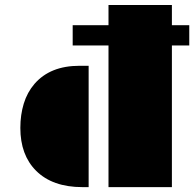

<svg xmlns="http://www.w3.org/2000/svg" viewBox="-20 -768 797 788"><path d="M425.3 -581.5H278.3V-664.6H425.3V-747.6H685.5V-664.6H756.8V-581.5H685.5V0H425.3ZM63.5 -243.2Q63.5 -296.9 77.6 -343Q91.8 -389.2 121.6 -423.8Q186 -498 306.2 -498H343.8V0H318.4Q195.3 0 127.9 -67.4Q63.5 -131.8 63.5 -243.2Z"/></svg>

Font: Plaster
Style: Regular
Weight: 400
Designer: Eben Sorkin
Foundry: Eben Sorkin
Version: Version 1.007